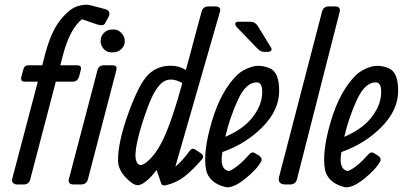

<svg xmlns="http://www.w3.org/2000/svg" viewBox="-20 -786 1716 818"><path d="M80.1 0H54.2Q42 0 35.9 -6.6Q29.8 -13.2 31.7 -22.9L141.1 -438H85Q64.9 -438 71.8 -461.9L79.1 -488.8Q83 -507.8 101.1 -507.8H160.2L171.9 -554.2Q197.8 -651.9 237.3 -700.9Q276.9 -750 311 -759.8Q341.8 -769 363.8 -764.2L424.8 -748Q457 -740.2 440.9 -710.9L427.7 -687Q420.9 -672.9 393.1 -682.1L329.1 -704.1Q277.8 -662.1 249 -554.2L236.8 -507.8H309.1Q330.1 -507.8 323.7 -485.8L316.9 -460Q310.1 -438 290 -438H217.8L108.9 -22Q103 0 80.1 0Z M457.5 -660.2H466.8Q483.4 -660.2 497.6 -645Q511.7 -629.9 511.7 -610.4Q511.7 -590.8 497.1 -576.9Q482.4 -563 460.4 -563H452.6Q435.5 -563 422.1 -577.4Q408.7 -591.8 408.7 -611.3Q408.7 -630.9 422.6 -645.5Q436.5 -660.2 457.5 -660.2ZM475.6 -486.8 354.5 -22Q348.6 0 324.7 0H295.4Q267.6 0 273.4 -22.9L395.5 -487.8Q400.4 -507.8 423.3 -507.8H456.5Q469.7 -507.8 474.1 -503.4Q478.5 -499 475.6 -486.8Z M756.8 -432.1Q707 -460 673.6 -436Q640.1 -412.1 609.6 -329.6Q579.1 -247.1 565.2 -184.6Q551.3 -122.1 561.3 -98.1Q571.3 -74.2 594.2 -87.9Q641.1 -118.2 678.5 -199.5Q715.8 -280.8 756.8 -432.1ZM917 -735.8 727.1 -76.2Q755.9 -99.1 787.1 -142.1Q797.9 -158.2 812 -148.9L835.9 -132.8Q852.1 -122.1 840.8 -107.9Q799.8 -60.1 765.4 -33.4Q731 -6.8 684.1 3.9Q669.9 6.8 666 -6.8L647 -62Q627 -34.2 604.5 -15.6Q582 2.9 567.9 2.9H565.9Q546.9 2.9 515.4 -30Q483.9 -63 482.9 -101.1Q481.9 -179.2 527.1 -304.2Q572.3 -429.2 611.6 -468Q650.9 -506.8 709 -505.9Q742.2 -505.9 772 -487.8L838.9 -736.8Q845.2 -758.8 869.1 -758.8H895Q923.8 -758.8 917 -735.8Z M927.7 -138.2Q914.1 -64.9 955.1 -57.1Q991.7 -70.8 1045.9 -131.8Q1055.2 -140.1 1065.9 -133.8L1085 -122.1Q1098.1 -111.8 1093.8 -100.1Q1074.7 -64 1023.4 -23.4Q972.2 17.1 940.9 11.2Q870.1 -6.8 857.9 -63Q843.8 -138.2 882.8 -269.5Q921.9 -400.9 991.7 -467.8Q1016.1 -490.2 1052.5 -501.2Q1088.9 -512.2 1129.4 -495.1Q1169.9 -478 1169.4 -397.5Q1168.9 -316.9 1098.9 -245.4Q1028.8 -173.8 927.7 -138.2ZM939.9 -203.1Q986.8 -223.1 1020.3 -250Q1053.7 -276.9 1075.4 -315.4Q1097.2 -354 1097.2 -394.5Q1097.2 -435.1 1073.7 -435.1Q1027.8 -435.1 993.4 -360.1Q959 -285.2 939.9 -203.1ZM1046.4 -693.4Q1066.4 -693.4 1077.6 -676.3L1134.3 -584Q1139.6 -576.2 1135 -570.6Q1130.4 -564.9 1121.6 -564.9H1105.5Q1090.3 -564.9 1076.7 -579.1L987.3 -671.9Q980.5 -682.1 982.9 -687.7Q985.4 -693.4 993.7 -693.4Z M1427.2 -735.8 1245.1 -22Q1239.3 0 1214.8 0H1198.2Q1161.1 0 1168.9 -32.2L1352.1 -736.8Q1357.9 -758.8 1381.8 -758.8H1404.8Q1433.1 -758.8 1427.2 -735.8Z M1434.6 -138.2Q1420.9 -64.9 1461.9 -57.1Q1498.5 -70.8 1552.7 -131.8Q1562 -140.1 1572.8 -133.8L1591.8 -122.1Q1605 -111.8 1600.6 -100.1Q1581.5 -64 1530.3 -23.4Q1479 17.1 1447.8 11.2Q1377 -6.8 1364.7 -63Q1350.6 -138.2 1389.6 -269.5Q1428.7 -400.9 1498.5 -467.8Q1522.9 -490.2 1559.3 -501.2Q1595.7 -512.2 1636.2 -495.1Q1676.8 -478 1676.3 -397.5Q1675.8 -316.9 1605.7 -245.4Q1535.6 -173.8 1434.6 -138.2ZM1446.8 -203.1Q1493.7 -223.1 1527.1 -250Q1560.5 -276.9 1582.3 -315.4Q1604 -354 1604 -394.5Q1604 -435.1 1580.6 -435.1Q1534.7 -435.1 1500.2 -360.1Q1465.8 -285.2 1446.8 -203.1Z"/></svg>

Font: Allan
Style: Regular
Weight: 400
Designer: Anton Koovit
Foundry: Anton Koovit
Version: Version 1.002